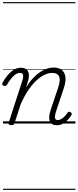

<svg xmlns="http://www.w3.org/2000/svg" viewBox="-28 -1145 719 1780"><path d="M76 15Q64 15 56.5 10Q49 5 52 -6L178 -394Q191 -433 185.5 -451Q180 -469 157 -469Q137 -469 117.5 -456.5Q98 -444 78 -419.5Q58 -395 36 -359Q30 -351 24 -348.5Q18 -346 7 -350Q-5 -354 -7 -362Q-9 -370 -4 -379Q18 -419 44.5 -450Q71 -481 101.5 -499Q132 -517 166 -517Q190 -517 206 -509Q222 -501 230.5 -486Q239 -471 240 -450.5Q241 -430 235 -404L213 -334Q245 -386 278.5 -421Q312 -456 345.5 -478Q379 -500 410 -509.5Q441 -519 469 -519Q514 -519 542.5 -498Q571 -477 578 -435Q585 -393 564 -329L491 -110Q483 -84 481.5 -66.5Q480 -49 486.5 -40.5Q493 -32 508 -32Q525 -32 541.5 -42Q558 -52 572.5 -68Q587 -84 598 -99Q603 -106 609.5 -108.5Q616 -111 626 -105Q636 -98 637 -91Q638 -84 633 -76Q622 -58 602.5 -36Q583 -14 556.5 1Q530 16 499 16Q472 16 456 6Q440 -4 433 -23Q426 -42 428.5 -68.5Q431 -95 442 -127L514 -341Q527 -382 525.5 -410.5Q524 -439 506.5 -454Q489 -469 455 -469Q424 -469 388 -453Q352 -437 313.5 -402.5Q275 -368 237 -313Q199 -258 164 -179L107 -4Q104 6 97.5 10.5Q91 15 76 15ZM0 605H671V615H0ZM0 -20H671V0H0ZM0 -505H671V-500H0ZM0 -1125H671V-1115H0Z"/></svg>

Font: Playwrite CU Guides
Style: Regular
Weight: 400
Designer: Veronika Burian, José Scaglione
Foundry: TypeTogether
Version: Version 1.003